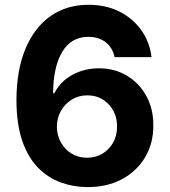

<svg xmlns="http://www.w3.org/2000/svg" viewBox="-20 -759 700 789"><path d="M338.1 9.9Q282 9.6 230.1 -9.1Q178.3 -27.7 137.1 -69.1Q95.9 -110.4 71.9 -179Q47.9 -247.5 47.6 -347.3Q47.9 -470.5 84.5 -558.2Q121.1 -646 187.3 -692.6Q253.6 -739.3 343.4 -739.3Q416.2 -739.3 471.8 -710.9Q527.3 -682.5 561.4 -633.9Q595.5 -585.2 602.6 -524.1H451Q442.1 -564.3 413.7 -585.9Q385.3 -607.6 343.4 -607.6Q272.4 -607.6 235.6 -545.6Q198.9 -483.7 198.2 -375.7H203.1Q227.6 -424 277 -451.2Q326.3 -478.3 386.4 -478.3Q451 -478.3 501.6 -448Q552.2 -417.6 581.3 -364.7Q610.4 -311.8 610.1 -243.6Q610.4 -169.7 576 -112.2Q541.5 -54.7 480.3 -22.2Q419 10.3 338.1 9.9ZM337.4 -110.8Q390.6 -110.8 426 -147.7Q461.3 -184.7 460.9 -239.3Q461.3 -293.3 426.5 -330.3Q391.7 -367.2 338.4 -367.2Q303.3 -367.2 275 -349.8Q246.8 -332.4 230.5 -303.4Q214.1 -274.5 213.8 -239Q213.8 -203.5 229.9 -174.4Q246.1 -145.2 274 -128Q301.8 -110.8 337.4 -110.8Z"/></svg>

Font: Inter UI
Style: Bold
Weight: 700
Designer: Rasmus Andersson
Foundry: rsms
Version: 3.2;8d6f07862